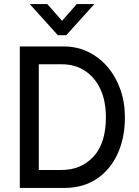

<svg xmlns="http://www.w3.org/2000/svg" viewBox="-20 -930 688 950"><path d="M266 -756 127 -910H214L287 -827L360 -910H447L308 -756ZM78 0V-700H297Q362 -700 417 -673Q472 -646 512.5 -598.5Q553 -551 575.5 -487.5Q598 -424 598 -350Q598 -246 561 -167Q524 -88 457 -44Q390 0 297 0ZM172 -89H285Q381 -89 442.5 -155Q504 -221 504 -350Q504 -431 476.5 -489.5Q449 -548 400 -580Q351 -612 285 -612H172Z"/></svg>

Font: Haskoy Medium
Style: Regular
Weight: 500
Designer: Ertekin Erdin
Foundry: Ertekin Erdin
Version: Version 1.500; ttfautohint (v1.8.3)